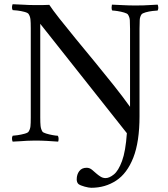

<svg xmlns="http://www.w3.org/2000/svg" viewBox="-20 -669 797 911"><path d="M582 -37 171 -556V-112Q171 -86 172.5 -71.5Q174 -57 181 -45Q184 -40 198.5 -35.5Q213 -31 229.5 -28Q246 -25 254 -25Q258 -20 258 -11Q258 -2 256 3Q227 1 202 -0.5Q177 -2 145 -2Q123 -2 107.5 -1Q92 0 77.5 1Q63 2 40 3Q38 -1 37 -9Q36 -17 40 -25Q46 -25 63 -27.5Q80 -30 96.5 -34.5Q113 -39 116 -45Q123 -56 124.5 -69.5Q126 -83 126 -111V-535Q126 -563 124.5 -577Q123 -591 116 -602Q113 -608 96.5 -612.5Q80 -617 63 -619Q46 -621 40 -621Q36 -629 37 -637Q38 -645 40 -649Q74 -648 95 -646.5Q116 -645 140 -645Q162 -645 183 -645Q204 -645 214 -646Q229 -623 262 -581Q295 -539 339 -485.5Q383 -432 430 -375Q477 -318 521 -262.5Q565 -207 597 -162V-532Q597 -558 596 -573Q595 -588 587 -600Q584 -605 569 -609.5Q554 -614 537.5 -616.5Q521 -619 513 -619Q509 -624 509.5 -633.5Q510 -643 511 -647Q540 -646 565.5 -644.5Q591 -643 623 -643Q646 -643 660.5 -643.5Q675 -644 690.5 -645Q706 -646 728 -647Q730 -643 731 -635Q732 -627 728 -619Q722 -619 704.5 -617Q687 -615 671 -610.5Q655 -606 651 -600Q644 -589 643 -575Q642 -561 642 -533V-118Q642 4 612.5 79Q583 154 531 188Q479 222 413 222Q402 222 381.5 216.5Q361 211 352 204Q344 196 344 182Q344 159 356 143Q368 127 391 127Q405 127 416.5 136.5Q428 146 438 155Q446 162 457 169Q468 176 481 176Q499 176 520.5 158.5Q542 141 559 95Q576 49 582 -37Z"/></svg>

Font: Amiri
Style: Regular
Weight: 400
Designer: Khaled Hosny
Version: Version 0.114